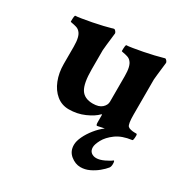

<svg xmlns="http://www.w3.org/2000/svg" viewBox="-150 -563 884 907"><g transform="rotate(30 292.5 -110.0)"><path d="M377 4.9Q371.1 4.9 371.1 -12.7V-48.8Q371.1 -56.6 367.2 -52.7Q346.7 -31.2 307.1 -13.7Q267.6 3.9 221.7 3.9Q183.6 3.9 154.8 -19.5Q126 -43 110.4 -82.5Q94.7 -122.1 94.7 -169.9V-264.6Q94.7 -319.3 77.1 -337.9Q69.3 -347.7 56.2 -351.6Q43 -355.5 33.2 -356.9Q23.4 -358.4 23.4 -360.4Q23.4 -394.5 28.3 -394.5Q37.1 -394.5 61 -398.4Q85 -402.3 113.3 -407.7Q141.6 -413.1 167.5 -419.4Q193.4 -425.8 207 -429.7Q210 -430.7 212.4 -431.6Q214.8 -432.6 217.8 -432.6Q222.7 -432.6 227.5 -426.3Q232.4 -419.9 232.4 -416Q227.5 -373 224.6 -348.6Q221.7 -324.2 221.7 -318.4V-213.9Q221.7 -137.7 241.2 -106.9Q260.7 -76.2 306.6 -76.2Q339.8 -76.2 356.4 -91.3Q373 -106.4 373 -125V-264.6Q373 -319.3 355.5 -337.9Q347.7 -347.7 334.5 -351.6Q321.3 -355.5 311.5 -356.9Q301.8 -358.4 301.8 -360.4Q301.8 -394.5 306.6 -394.5Q315.4 -394.5 339.4 -398.4Q363.3 -402.3 391.6 -407.7Q419.9 -413.1 445.8 -419.4Q471.7 -425.8 485.4 -429.7L496.1 -432.6Q501 -432.6 505.9 -426.3Q510.7 -419.9 510.7 -416Q505.9 -373 502.9 -348.6Q500 -324.2 500 -319.3V-127.9Q500 -76.2 509.8 -66.4Q514.6 -61.5 525.4 -59.1Q536.1 -56.6 546.9 -56.6H556.6Q560.5 -55.7 560.5 -48.8Q560.5 -20.5 554.7 -20.5Q502 -13.7 470.2 9.8Q438.5 33.2 424.3 59.6Q410.2 85.9 410.2 101.6Q410.2 120.1 421.4 129.4Q432.6 138.7 449.2 138.7Q467.8 138.7 491.7 127.4Q515.6 116.2 527.3 106.4Q532.2 106.4 532.2 124Q532.2 137.7 526.4 145.5Q515.6 159.2 496.1 175.3Q476.6 191.4 453.6 202.1Q430.7 212.9 406.2 212.9Q377.9 212.9 352.5 192.4Q327.1 171.9 327.1 136.7Q327.1 116.2 339.4 90.3Q351.6 64.5 371.6 39.6Q391.6 14.6 415 -2.9Q402.3 0 390.6 2Z"/></g></svg>

Font: Crimson Text
Style: Bold
Weight: 700
Designer: Sebastian Kosch
Foundry: Sebastian Kosch
Version: Version 1.100